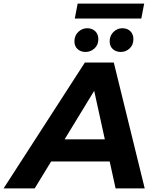

<svg xmlns="http://www.w3.org/2000/svg" viewBox="-83 -1048 869 1068"><path d="M-63 0 389 -700H550L722 0H560L424 -620H488L110 0ZM124 -150 190 -273H551L570 -150ZM589 -759Q562 -759 544.5 -775Q527 -791 527 -818Q527 -850 548.5 -870.5Q570 -891 597 -891Q625 -891 642 -874.5Q659 -858 659 -830Q659 -798 638 -778.5Q617 -759 589 -759ZM393 -759Q366 -759 348.5 -775Q331 -791 331 -818Q331 -850 352.5 -870.5Q374 -891 402 -891Q429 -891 446.5 -874.5Q464 -858 464 -830Q464 -798 442.5 -778.5Q421 -759 393 -759ZM333 -945 349 -1028H719L703 -945Z"/></svg>

Font: Montserrat Thin
Style: Bold Italic
Weight: 700
Italic angle: -11.3°
Version: Version 9.000